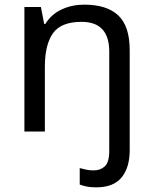

<svg xmlns="http://www.w3.org/2000/svg" viewBox="-20 -566 658 826"><path d="M394 240Q370 240 353 236.5Q336 233 323 228V157Q337 161 351 164Q365 167 383 167Q412 167 431 149.5Q450 132 450 83V-344Q450 -472 331 -472Q242 -472 207.5 -422.5Q173 -373 173 -279V0H85V-536H156L170 -463H175Q201 -505 245.5 -525.5Q290 -546 342 -546Q440 -546 489 -499.5Q538 -453 538 -350V80Q538 155 503 197.5Q468 240 394 240Z"/></svg>

Font: Noto IKEA Arabic
Style: Regular
Weight: 400
Designer: Monotype Design Team
Foundry: Monotype Imaging Inc.
Version: Version 1.200